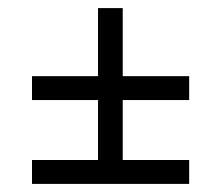

<svg xmlns="http://www.w3.org/2000/svg" viewBox="-20 -581 545 474"><path d="M59 -127H447V-186H283V-334H447V-393H283V-561H222V-393H59V-334H222V-186H59Z"/></svg>

Font: Roundo
Style: Regular
Weight: 400
Designer: Shiva Nallaperumal
Foundry: Indian Type Foundry
Version: Version 2.000